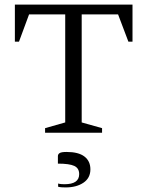

<svg xmlns="http://www.w3.org/2000/svg" viewBox="-20 -580 644 839"><path d="M177 0V-20L265 -45V-517H107L63 -398H45V-560H559V-398H541L496 -517H337V-45L426 -20V0ZM267 239Q260 239 250.5 238.5Q241 238 234 236V222Q241 224 249 224.5Q257 225 262 225Q326 225 326 181Q326 155 304.5 145Q283 135 233 135V102Q233 94 240.5 89Q248 84 271 84Q323 84 349 104Q375 124 375 160Q375 198 344.5 218.5Q314 239 267 239Z"/></svg>

Font: Spectral SC Light
Style: Regular
Weight: 300
Designer: Jean-Baptiste Levee
Foundry: Production Type
Version: Version 2.001